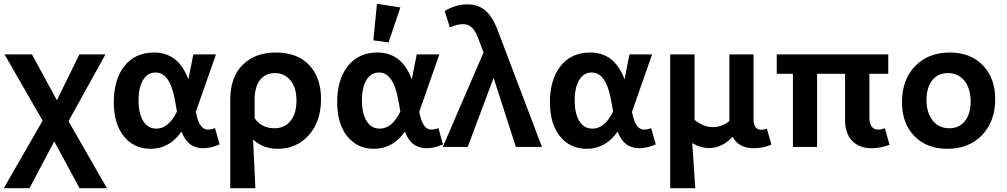

<svg xmlns="http://www.w3.org/2000/svg" viewBox="-23 -772 5292 1009"><path d="M-3 217 201 -138 1 -486H145L276 -245L394 -486H531L337 -135L539 217H395L262 -29L132 217Z M768 10Q681 10 628 -55.5Q575 -121 575 -235Q575 -354 631 -425Q687 -496 787 -496Q915 -496 967 -355L993 -486H1112L1006 -184L1008 -176Q1025 -91 1069 -91Q1089 -91 1107 -99L1131 -13Q1084 7 1045 7Q962 7 931 -81Q868 10 768 10ZM705 -245Q705 -176 729.5 -136Q754 -96 799 -96Q863 -96 907 -186L896 -247Q870 -391 795 -391Q752 -391 728.5 -351Q705 -311 705 -245Z M1187 -247Q1187 -367 1252.5 -431.5Q1318 -496 1426 -496Q1540 -496 1602 -430Q1664 -364 1664 -252Q1664 -134 1600 -62Q1536 10 1436 10Q1359 10 1307 -39L1319 217H1187ZM1315 -245V-151Q1351 -98 1420 -98Q1473 -98 1504 -137Q1535 -176 1535 -244Q1535 -312 1503 -350Q1471 -388 1423 -388Q1373 -388 1344 -352.5Q1315 -317 1315 -245Z M2019 -549 1939 -560 1958 -752 2081 -733ZM1942 10Q1855 10 1802 -55.5Q1749 -121 1749 -235Q1749 -354 1805 -425Q1861 -496 1961 -496Q2089 -496 2141 -355L2167 -486H2286L2180 -184L2182 -176Q2199 -91 2243 -91Q2263 -91 2281 -99L2305 -13Q2258 7 2219 7Q2136 7 2105 -81Q2042 10 1942 10ZM1879 -245Q1879 -176 1903.5 -136Q1928 -96 1973 -96Q2037 -96 2081 -186L2070 -247Q2044 -391 1969 -391Q1926 -391 1902.5 -351Q1879 -311 1879 -245Z M2490 -571Q2474 -613 2455 -629Q2436 -645 2411 -645Q2378 -645 2341 -628L2314 -714Q2371 -749 2433 -749Q2490 -749 2528 -716.5Q2566 -684 2594 -609L2825 0H2688L2571 -363L2435 0H2304L2518 -496Z M3060 10Q2973 10 2920 -55.5Q2867 -121 2867 -235Q2867 -354 2923 -425Q2979 -496 3079 -496Q3207 -496 3259 -355L3285 -486H3404L3298 -184L3300 -176Q3317 -91 3361 -91Q3381 -91 3399 -99L3423 -13Q3376 7 3337 7Q3254 7 3223 -81Q3160 10 3060 10ZM2997 -245Q2997 -176 3021.5 -136Q3046 -96 3091 -96Q3155 -96 3199 -186L3188 -247Q3162 -391 3087 -391Q3044 -391 3020.5 -351Q2997 -311 2997 -245Z M3499 217V-486H3627V-142Q3675 -104 3722 -104Q3771 -104 3810 -136V-486H3937V-146Q3937 -90 3978 -90Q3993 -90 4007 -96L4031 -12Q3988 7 3938 7Q3859 7 3827 -53Q3771 6 3704 6Q3658 6 3615 -20L3631 217Z M4144 0V-384H4059V-486H4645V-384H4546V-154Q4546 -91 4593 -91Q4609 -91 4627 -98L4652 -11Q4603 7 4558 7Q4493 7 4455.5 -31.5Q4418 -70 4418 -142V-384H4271V0Z M4956 10Q4847 10 4782 -57Q4717 -124 4717 -235Q4717 -353 4786 -424.5Q4855 -496 4969 -496Q5077 -496 5142 -429Q5207 -362 5207 -251Q5207 -134 5138 -62Q5069 10 4956 10ZM4966 -98Q5018 -98 5048 -136Q5078 -174 5078 -238Q5078 -306 5045.5 -347Q5013 -388 4958 -388Q4906 -388 4876 -350Q4846 -312 4846 -246Q4846 -179 4878.5 -138.5Q4911 -98 4966 -98Z"/></svg>

Font: Cantarell
Style: Bold
Weight: 700
Designer: Dave Crossland, Nikolaus Waxweiler, Florian Fecher, Jacques Le Bailly, Eben Sorkin, Alexei Vanyashin, Alexios Zavras, Em
Version: Version 0.303